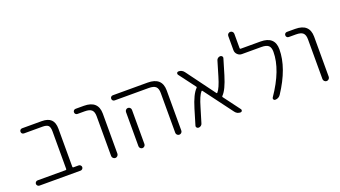

<svg xmlns="http://www.w3.org/2000/svg" viewBox="-58 -1208 2973 1680"><g transform="rotate(-20 1428.5 -368.5)"><path d="M357.4 -428.7Q357.4 -467.8 342.8 -482.4Q328.1 -497.1 288.1 -497.1H117.2Q106.4 -497.1 99.6 -503.9Q92.8 -510.7 92.8 -521Q92.8 -531.2 99.6 -538.1Q106.4 -544.9 117.2 -544.9H298.8Q357.4 -544.9 385.7 -517.6Q414.1 -490.2 414.1 -431.6V-78.1Q414.1 -70.3 421.9 -70.3H470.7Q480.5 -70.3 487.8 -63Q495.1 -55.7 495.1 -45.9Q495.1 -36.1 487.8 -28.8Q480.5 -21.5 470.7 -21.5H87.9Q78.1 -21.5 70.8 -28.8Q63.5 -36.1 63.5 -45.9Q63.5 -55.7 70.8 -63Q78.1 -70.3 87.9 -70.3H349.6Q357.4 -70.3 357.4 -78.1Z M615.2 -497.1Q604.5 -497.1 597.7 -503.9Q590.8 -510.7 590.8 -521Q590.8 -531.2 597.7 -538.1Q604.5 -544.9 615.2 -544.9H691.4Q823.2 -544.9 824.2 -424.8V-50.8Q824.2 -39.1 815.4 -30.3Q806.6 -21.5 794.9 -21.5Q783.2 -21.5 774.4 -30.3Q765.6 -39.1 765.6 -50.8V-420.9Q765.6 -461.9 746.6 -479.5Q727.5 -497.1 681.6 -497.1Z M961.9 -497.1Q951.2 -497.1 944.3 -503.9Q937.5 -510.7 937.5 -521Q937.5 -531.2 944.3 -538.1Q951.2 -544.9 961.9 -544.9H1285.2Q1418 -544.9 1418.9 -424.8V-49.8Q1418.9 -38.1 1410.6 -29.8Q1402.3 -21.5 1390.6 -21.5Q1378.9 -21.5 1370.6 -29.8Q1362.3 -38.1 1362.3 -49.8V-420.9Q1362.3 -461.9 1343.3 -479.5Q1324.2 -497.1 1277.3 -497.1ZM1075.2 -367.2V-72.3V-48.8Q1075.2 -38.1 1066.9 -29.8Q1058.6 -21.5 1047.4 -21.5Q1036.1 -21.5 1027.8 -29.8Q1019.5 -38.1 1019.5 -48.8V-72.3V-367.2Q1019.5 -378.9 1027.8 -387.2Q1036.1 -395.5 1047.4 -395.5Q1058.6 -395.5 1066.9 -387.2Q1075.2 -378.9 1075.2 -367.2Z M1973.6 -46.9Q1979.5 -39.1 1975.1 -30.3Q1970.7 -21.5 1960.9 -21.5Q1928.7 -21.5 1910.2 -46.9L1711.9 -312.5Q1708 -318.4 1703.1 -313.5Q1674.8 -282.2 1646.5 -183.6L1605.5 -47.9Q1602.5 -36.1 1592.3 -28.8Q1582 -21.5 1570.3 -21.5Q1559.6 -21.5 1552.7 -30.3Q1548.8 -35.2 1548.8 -42Q1548.8 -44.9 1549.8 -47.9L1592.8 -191.4Q1629.9 -313.5 1671.9 -354.5Q1677.7 -359.4 1673.8 -365.2L1558.6 -518.6Q1552.7 -526.4 1557.1 -535.6Q1561.5 -544.9 1572.3 -544.9Q1604.5 -544.9 1624 -518.6L1819.3 -253.9Q1823.2 -248 1828.1 -252.9Q1856.4 -284.2 1885.7 -383.8L1925.8 -518.6Q1928.7 -530.3 1939 -537.6Q1949.2 -544.9 1960.9 -544.9Q1971.7 -544.9 1978.5 -536.1Q1982.4 -531.2 1982.4 -524.4Q1982.4 -521.5 1981.4 -518.6L1938.5 -375Q1901.4 -252.9 1860.4 -211.9Q1854.5 -207 1858.4 -201.2Z M2335.9 -544.9Q2468.8 -544.9 2468.8 -424.8Q2468.8 -252 2334 -47.9Q2315.4 -21.5 2283.2 -21.5Q2273.4 -21.5 2268.6 -30.3Q2263.7 -39.1 2269.5 -47.9Q2412.1 -254.9 2412.1 -421.9Q2412.1 -461.9 2393.1 -479.5Q2374 -497.1 2327.1 -497.1H2145.5Q2122.1 -497.1 2105 -514.2Q2087.9 -531.2 2087.9 -554.7V-686.5Q2087.9 -698.2 2096.2 -706.5Q2104.5 -714.8 2116.2 -714.8Q2127.9 -714.8 2136.2 -706.5Q2144.5 -698.2 2144.5 -686.5V-552.7Q2144.5 -544.9 2152.3 -544.9Z M2583 -497.1Q2572.3 -497.1 2565.4 -503.9Q2558.6 -510.7 2558.6 -521Q2558.6 -531.2 2565.4 -538.1Q2572.3 -544.9 2583 -544.9H2659.2Q2791 -544.9 2792 -424.8V-50.8Q2792 -39.1 2783.2 -30.3Q2774.4 -21.5 2762.7 -21.5Q2751 -21.5 2742.2 -30.3Q2733.4 -39.1 2733.4 -50.8V-420.9Q2733.4 -461.9 2714.4 -479.5Q2695.3 -497.1 2649.4 -497.1Z"/></g></svg>

Font: irohamaru Light
Style: Regular
Weight: 200
Designer: [Source Han Sans]
Ryoko NISHIZUKA  (kana & ideographs); Paul D. Hunt (Latin, Greek & Cyrillic); Wenlong ZHANG  (bopomofo
Version: Version 1.01